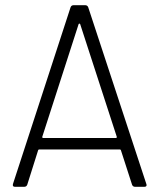

<svg xmlns="http://www.w3.org/2000/svg" viewBox="-20 -720 613 740"><path d="M489 -8 446 -141Q445 -144 442 -144H131Q128 -144 127 -141L85 -8Q82 0 73 0H38Q27 0 30 -11L252 -692Q255 -700 264 -700H308Q317 -700 320 -692L544 -11L545 -7Q545 0 536 0H501Q492 0 489 -8ZM147 -188H426Q428 -188 429.5 -189.5Q431 -191 430 -193L289 -627Q288 -629 286 -629Q284 -629 283 -627L143 -193Q142 -191 143.5 -189.5Q145 -188 147 -188Z"/></svg>

Font: Barlow Light
Style: Regular
Weight: 300
Designer: Jeremy Tribby
Foundry: Tribby Type
Version: Version 1.422